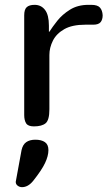

<svg xmlns="http://www.w3.org/2000/svg" viewBox="-20 -522 444 793"><path d="M404 -459Q404 -441 395.5 -430.5Q387 -420 365 -420H332Q278 -420 245.5 -401.5Q213 -383 198.5 -354Q184 -325 184 -295V-71Q184 -26 168.5 -13Q153 0 120 0Q96 0 88 -12.5Q80 -25 80 -47V-459Q80 -483 90.5 -492.5Q101 -502 123 -502Q150 -502 166 -481Q182 -460 182 -416V-391H184Q196 -410 216.5 -436Q237 -462 269 -482Q301 -502 345 -502H357Q383 -502 393 -490.5Q403 -479 404 -459ZM117 225Q96 251 71 251Q61 251 53 245Q45 239 45 229L69 98Q74 75 88.5 65Q103 55 126 55Q151 55 165.5 65Q180 75 180 98Q180 122 166 151.5Q152 181 117 225Z"/></svg>

Font: Marmelad
Style: Regular
Weight: 400
Designer: Manvel Shmavonyan
Foundry: Cyreal
Version: Version 1.110; ttfautohint (v1.8.4.7-5d5b)